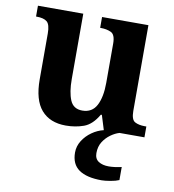

<svg xmlns="http://www.w3.org/2000/svg" viewBox="-85 -611 838 926"><g transform="rotate(10 333.5 -148.0)"><path d="M258 10Q180 10 138 -38.5Q96 -87 96 -188V-412Q96 -456 80 -469.5Q64 -483 28 -483H26V-536H248V-216Q248 -152 264 -113.5Q280 -75 324 -75Q372 -75 393.5 -116Q415 -157 415 -227V-419Q415 -463 393.5 -473Q372 -483 343 -483H340V-536H567V-116Q567 -73 586 -63Q605 -53 634 -53H642V0H443L421 -71H416Q386 -19 345.5 -4.5Q305 10 258 10ZM474 240Q401 240 363 213.5Q325 187 325 130Q325 99 342 72Q359 45 386 26Q413 7 443 0H520Q499 6 477.5 21.5Q456 37 441.5 60Q427 83 427 115Q427 143 446.5 155.5Q466 168 496 168Q510 168 525.5 166Q541 164 559 160V224Q543 231 516.5 235.5Q490 240 474 240Z"/></g></svg>

Font: Noto Serif Bengali
Style: Bold
Weight: 700
Designer: Juan Bruce, Universal Thirst, Indian Type Foundry and the Monotype Design Team.
Foundry: Monotype Imaging Inc.
Version: Version 2.003; ttfautohint (v1.8.4.7-5d5b)